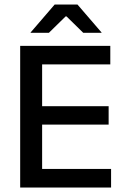

<svg xmlns="http://www.w3.org/2000/svg" viewBox="-20 -846 568 866"><path d="M71 0V-639H170V0ZM100.5 0V-84H481V0ZM128 -284V-367H470V-284ZM100 -555.5V-639H477.5V-555.5ZM226.5 -825.5H329.5L438 -699.5V-698H355.5L280 -772H276L200.5 -698H118V-699.5Z"/></svg>

Font: Anek Tamil Medium
Style: Regular
Weight: 500
Designer: Aadarsh Rajan (Tamil), Yesha Goshar (Latin)
Foundry: Ek Type
Version: Version 1.003